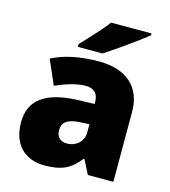

<svg xmlns="http://www.w3.org/2000/svg" viewBox="-114 -858 852 960"><g transform="rotate(15 311.5 -378.0)"><path d="M551 -756V-766H342C309 -721 247 -657 213 -620V-606H340C394 -640 504 -718 551 -756ZM336 -563C236 -563 156 -546 92 -513L147 -387C201 -411 257 -428 301 -428C342 -428 368 -409 368 -360V-352L276 -349C120 -342 36 -287 36 -169C36 -48 108 10 204 10C296 10 339 -14 386 -73H390L427 0H559V-363C559 -491 476 -563 336 -563ZM325 -245 369 -247V-204C369 -157 331 -125 285 -125C252 -125 230 -142 230 -180C230 -220 255 -242 325 -245Z"/></g></svg>

Font: Noto Sans Thai Looped Black
Style: Regular
Weight: 900
Designer: Sasikarn Vongin, Ben Mitchell
Foundry: The Fontpad Ltd
Version: Version 1.001